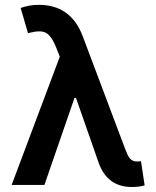

<svg xmlns="http://www.w3.org/2000/svg" viewBox="-20 -757 640 786"><path d="M224.8 -524.9 210.2 -561.8Q200.6 -586.3 189.8 -601.6Q179 -616.8 167.6 -622.9Q156.6 -628.6 139.9 -628.6Q122.9 -628.6 94.5 -621.4L64.6 -724.4Q79.5 -729.8 98 -733.5Q116.5 -737.2 138.8 -737.2Q271 -737.2 319.2 -607.2L492.2 -147.7Q497.2 -134.9 501.4 -125.4Q505.7 -115.8 511 -109.2Q516.3 -102.6 523.4 -99.3Q530.5 -95.9 540.5 -95.9Q544.4 -95.9 548.7 -96.2Q552.9 -96.6 557.2 -97.3L572.1 1.8Q550.8 8.5 518.8 8.5Q470.9 8.5 436.8 -15.4Q402.7 -39.4 384.2 -89.8L291.2 -355.8H284.8L161.9 0H27.7Z"/></svg>

Font: Inter P Semi Bold
Style: Regular
Weight: 600
Designer: Rasmus Andersson
Foundry: rsms
Version: Version 3.018;git-588b23468